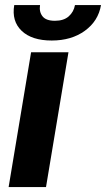

<svg xmlns="http://www.w3.org/2000/svg" viewBox="-20 -757 429 777"><path d="M14.9 0 105.8 -545.5H257.1L166.2 0ZM283.4 -736.5H388.8Q377.8 -671.9 323.5 -632.5Q269.2 -593 189.3 -593Q108.7 -593 67.6 -632.3Q26.6 -671.5 37.6 -736.5H142Q137.8 -709.2 152 -691.1Q166.2 -672.9 202.4 -672.9Q237.9 -672.9 258.2 -690.9Q278.4 -708.8 283.4 -736.5Z"/></svg>

Font: Karasuma Gothic
Style: Bold Italic
Weight: 700
Italic angle: 9.39998°
Designer: Rasmus Andersson / Ryoko Nishizuka
Foundry: Genbu
Version: Version 1.00